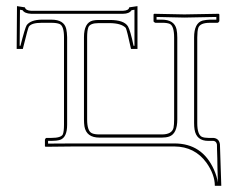

<svg xmlns="http://www.w3.org/2000/svg" viewBox="-20 -476 761 624"><path d="M300.8 -400.9Q272.5 -400.9 267.1 -387.2Q263.2 -376.5 263.2 -355V-87.9Q263.2 -49.8 278.8 -43Q287.1 -39.1 303.2 -39.1H505.9Q538.6 -39.1 543.9 -60.5Q545.9 -70.3 545.9 -87.9V-354Q545.9 -391.6 531.7 -398.4Q522.5 -402.3 505.9 -401.9H484.9Q479.5 -403.8 479 -407.2V-429.2L481 -431.2L579.1 -429.2L690.9 -431.2L692.9 -429.2V-407.2Q690.9 -402.8 687 -401.9H662.1Q630.4 -401.9 624.5 -385.7Q621.1 -375 621.1 -354V-76.2Q621.1 -38.6 636.2 -31.2Q644.5 -27.8 657.2 -27.8H673.8Q692.4 -25.9 694.8 -6.8L699.2 127.9H678.2Q678.2 91.3 650.9 52.7Q612.8 0.5 546.9 0H221.2L127.9 1L126 -1V-22Q127.4 -26.9 130.9 -27.8H147Q178.2 -27.8 184.1 -39.1Q188 -48.3 188 -70.8V-355Q188 -391.6 173.8 -397.9Q164.6 -401.9 147 -401.9H115.2Q82 -401.9 73.7 -389.2Q70.8 -384.3 56.6 -326.7Q55.2 -321.3 54.2 -316.9H34.2L35.2 -456.1L61 -452.1Q63.5 -441.9 81.1 -440.9H379.9Q398.9 -441.9 399.9 -452.1L426.8 -456.1V-316.9H405.8Q392.6 -377.9 388.7 -385.3Q374.5 -400.4 336.9 -400.9ZM300.8 -411.1H336.9Q383.3 -411.1 396 -390.1Q403.8 -376.5 414.1 -327.1H417V-444.3L407.7 -442.9Q399.9 -431.2 379.9 -431.2H81.1Q60.1 -432.1 53.2 -442.9L44.9 -444.3L43.9 -327.1H46.4Q61.5 -386.2 66.9 -394.5Q80.1 -411.6 115.2 -412.1H147Q188.5 -412.1 195.3 -381.8Q197.8 -370.6 198.2 -355V-70.8Q198.2 -29.3 175.3 -21.5Q164.1 -18.1 147 -18.1H136.2V-9.3L220.7 -9.8H546.9Q637.2 -9.8 675.3 75.2Q685.1 97.2 688 117.2Q688 110.4 687.7 102.5Q687.5 94.7 687.3 87.2Q687 79.6 686.8 71.5Q686.5 63.5 686.5 55.9Q686.5 48.3 686.3 40Q686 31.7 685.8 24.4Q685.5 17.1 685.3 9Q685.1 1 685.1 -6.3Q683.1 -17.1 673.8 -18.1H657.2Q618.2 -18.1 612.3 -55.2Q610.8 -64.5 610.8 -76.2V-354Q610.8 -401.4 638.7 -409.2Q648.9 -411.6 662.1 -412.1H683.1V-420.9L579.1 -418.9L488.8 -420.9V-412.1H505.9Q546.4 -412.1 553.7 -380.9Q556.2 -369.6 556.2 -354V-87.9Q556.2 -41.5 529.8 -32.2Q519.5 -28.8 505.9 -28.8H303.2Q260.7 -28.8 254.4 -65.4Q252.9 -75.7 252.9 -87.9V-355Q252.9 -402.3 281.7 -409.2Q290 -411.1 300.8 -411.1Z"/></svg>

Font: Linux Biolinum Outline O
Style: Bold
Weight: 700
Designer: Philipp H. Poll
Foundry: Philipp H. Poll
Version: Version 0.9.2